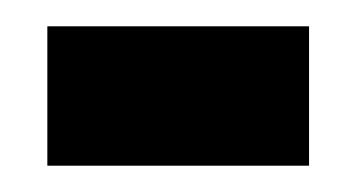

<svg xmlns="http://www.w3.org/2000/svg" viewBox="-20 -339 271 146"><path d="M16 -213V-319H215V-213Z"/></svg>

Font: Bricolage Grotesque Condensed SemiBold
Style: Regular
Weight: 600
Width: 3
Designer: Mathieu Triay
Foundry: Atelier Triay
Version: Version 1.000;gftools[0.9.30]